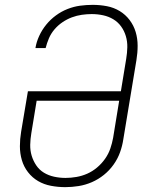

<svg xmlns="http://www.w3.org/2000/svg" viewBox="-20 -763 640 791"><path d="M249 8Q219 8 190 2.5Q161 -3 137 -17Q113 -31 95.5 -53.5Q78 -76 70 -103.5Q62 -131 62 -160.5Q62 -190 67 -220L95 -387H478L500 -521Q504 -545 504.5 -568.5Q505 -592 498.5 -614Q492 -636 479 -654Q466 -672 447 -683.5Q428 -695 405 -700Q382 -705 358 -705Q338 -705 317 -702Q296 -699 276 -691.5Q256 -684 237.5 -671.5Q219 -659 204.5 -642Q190 -625 181.5 -605Q173 -585 168 -565H126Q130 -590 141.5 -615Q153 -640 170.5 -661.5Q188 -683 210.5 -699.5Q233 -716 258.5 -726Q284 -736 310 -739.5Q336 -743 362 -743Q392 -743 420.5 -737.5Q449 -732 473 -717.5Q497 -703 514 -680.5Q531 -658 539 -631Q547 -604 547 -574.5Q547 -545 542 -515L488 -189Q484 -162 474.5 -135.5Q465 -109 448 -85Q431 -61 408 -42.5Q385 -24 358.5 -12.5Q332 -1 304 3.5Q276 8 249 8ZM250 -30Q272 -30 295 -34Q318 -38 339.5 -47.5Q361 -57 380 -73Q399 -89 413 -109Q427 -129 434.5 -151Q442 -173 446 -195L471 -348H131L109 -214Q105 -190 104.5 -166.5Q104 -143 110.5 -121.5Q117 -100 129.5 -81.5Q142 -63 161 -51.5Q180 -40 203 -35Q226 -30 250 -30Z"/></svg>

Font: Iosevka Extralight Extended
Style: Italic
Weight: 200
Width: 7
Italic angle: -9°
Monospace: yes
Designer: Belleve Invis
Foundry: Belleve Invis
Version: Version 32.5.0; ttfautohint (v1.8.4)